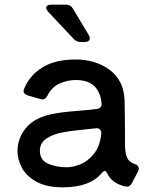

<svg xmlns="http://www.w3.org/2000/svg" viewBox="-20 -790 650 823"><path d="M557 -87Q575 -81 575 -68Q575 -62 572 -56L546 -6Q538 10 524 10Q519 10 516 9Q460 -4 440 -46Q435 -57 429 -57Q424 -57 417 -49Q366 13 249 13Q178 13 134.5 -12Q91 -37 73 -72.5Q55 -108 55 -141Q55 -195 88.5 -238Q122 -281 189 -298Q234 -309 315 -315Q369 -319 395 -323Q406 -324 411.5 -331Q417 -338 415 -349Q405 -447 305 -447Q269 -447 235.5 -432Q202 -417 184 -381Q176 -364 162 -364Q157 -364 154 -365L99 -381Q81 -387 81 -400Q81 -405 84 -411Q108 -468 162.5 -501.5Q217 -535 304 -535Q390 -535 450 -490.5Q510 -446 514 -362Q515 -322 515.5 -255Q516 -188 516 -158Q518 -129 525.5 -112.5Q533 -96 557 -87ZM414 -215Q415 -228 408.5 -235Q402 -242 390 -240Q366 -238 353 -236Q288 -230 248 -222.5Q208 -215 179.5 -196.5Q151 -178 151 -144Q151 -103 187 -88Q223 -73 266 -73Q293 -73 325 -86Q357 -99 382.5 -130.5Q408 -162 414 -215ZM365 -626Q365 -619 359.5 -614.5Q354 -610 344 -610H326Q308 -610 296 -623L186 -740Q178 -750 178 -756Q178 -762 183.5 -766Q189 -770 198 -770H263Q283 -770 292 -754L361 -639Q365 -632 365 -626Z"/></svg>

Font: Shippori Gochic B2 Bold
Style: Regular
Weight: 700
Designer: FONTDASU
Foundry: FONTDASU / Google Inc. / but / Adobe
Version: Version 1.130